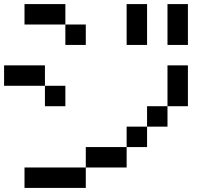

<svg xmlns="http://www.w3.org/2000/svg" viewBox="-20 -920 1040 940"><path d="M0 -500V-600H200V-500ZM900 -400H800V-600H900ZM900 -700H800V-900H900ZM200 -500H300V-400H200ZM400 -100V-200H600V-100ZM400 0H100V-100H400ZM400 -700H300V-800H400ZM600 -200V-300H700V-200ZM600 -700V-900H700V-700ZM800 -400V-300H700V-400ZM100 -800V-900H300V-800Z"/></svg>

Font: GalmuriMono9 Regular
Style: Regular
Weight: 400
Designer: Lee Minseo (quiple)
Version: Version 2.399;hotconv 1.1.1;makeotfexe 2.6.0 DEVELOPMENT